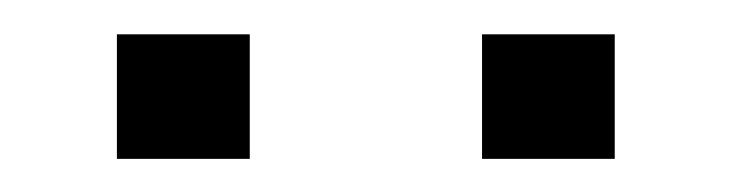

<svg xmlns="http://www.w3.org/2000/svg" viewBox="-20 -489 431 113"><path d="M48.8 -395.5V-468.8H127V-395.5ZM263.7 -395.5V-468.8H341.8V-395.5Z"/></svg>

Font: AgreloyInT3
Style: Medium
Weight: 400
Designer: gluk
Foundry: gluk
Version: Version 0.27